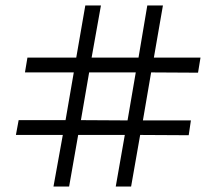

<svg xmlns="http://www.w3.org/2000/svg" viewBox="-20 -702 791 700"><path d="M175 -22 209 -210H38L48 -264H219L249 -438H71L80 -492H258L291 -682H348L314 -492H485L517 -682H574L541 -492H711L702 -437L531 -438L501 -263H676L668 -209L491 -210L458 -22H402L435 -210H265L232 -22ZM445 -263 475 -438H305L275 -264Z"/></svg>

Font: Stick No Bills Light
Style: Regular
Weight: 300
Version: Version 2.000